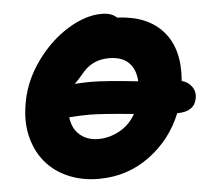

<svg xmlns="http://www.w3.org/2000/svg" viewBox="-46 -585 755 682"><g transform="rotate(-5 331.5 -244.5)"><path d="M279.8 46.9Q220.7 46.9 171.4 25.9Q122.1 4.9 89.6 -34.4Q57.1 -73.7 44.4 -129.4Q31.7 -185.1 45.9 -253.9Q60.1 -325.7 107.4 -391.4Q154.8 -457 218.3 -496.6Q281.7 -536.1 340.8 -536.1Q376 -536.1 394 -518.1Q502.4 -513.7 557.6 -450.2Q612.8 -386.7 603 -273.9Q625 -268.6 638.4 -250Q651.9 -231.4 647 -207Q638.2 -161.1 577.1 -161.1Q540.5 -69.8 461.2 -11.5Q381.8 46.9 279.8 46.9ZM283.2 -298.8Q332 -298.8 449.2 -286.1Q446.8 -329.1 422.6 -353Q398.4 -377 352.1 -377Q297.4 -377 262.2 -338.9Q257.8 -334 251 -326.2Q244.1 -318.4 240.5 -314Q236.8 -309.6 231.9 -304.7Q227.1 -299.8 223.1 -296.9Q263.2 -298.8 283.2 -298.8ZM268.1 -183.1Q232.9 -183.1 193.8 -180.2Q198.2 -140.1 224.4 -117.2Q250.5 -94.2 291 -94.2Q329.1 -94.2 365.5 -113.8Q401.9 -133.3 423.8 -171.9Q309.1 -183.1 268.1 -183.1Z"/></g></svg>

Font: Shantell Sans Irregular Bouncy
Style: Italic
Weight: 800
Italic angle: -11.31°
Designer: Stephen Nixon, Anya Danilova, Shantell Martin
Foundry: Arrow Type
Version: Version 1.006;[9816181b4]